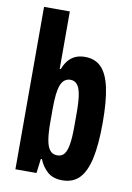

<svg xmlns="http://www.w3.org/2000/svg" viewBox="-84 -777 581 843"><g transform="rotate(10 206.5 -356.0)"><path d="M254 12Q211 12 186.5 -10.5Q162 -33 150 -64H145L137 0H43V-724H158V-468H163Q171 -490 184 -506Q197 -522 215.5 -530.5Q234 -539 259 -539Q304 -539 331.5 -511Q359 -483 372 -423.5Q385 -364 385 -268Q385 -170 371.5 -108.5Q358 -47 329.5 -17.5Q301 12 254 12ZM213 -92Q233 -92 244 -106Q255 -120 260 -150Q265 -180 265 -228V-292Q265 -341 260 -371Q255 -401 243.5 -415Q232 -429 213 -429Q199 -429 188 -421Q177 -413 170.5 -396.5Q164 -380 161 -354Q158 -328 158 -292V-228Q158 -183 163 -152.5Q168 -122 180 -107Q192 -92 213 -92Z"/></g></svg>

Font: Archivo ExtraCondensed
Style: Bold
Weight: 700
Width: 2
Designer: Hector Gatti
Foundry: Omnibus-Type
Version: Version 2.001